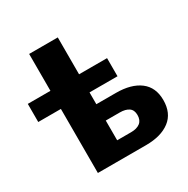

<svg xmlns="http://www.w3.org/2000/svg" viewBox="-166 -882 1005 1028"><g transform="rotate(-30 336.0 -368.0)"><path d="M149 0V-396H9V-508H149V-736H326V-508H499V-396H326V-323H447Q541 -323 594.5 -282.5Q648 -242 648 -163Q648 -82 594 -41Q540 0 447 0ZM326 -100H412Q448 -100 468 -115.5Q488 -131 488 -163Q488 -194 468 -208Q448 -222 412 -222H326Z"/></g></svg>

Font: Mulish Black
Style: Regular
Weight: 900
Designer: Vernon Adams
Foundry: Vernon Adams
Version: Version 3.603; ttfautohint (v1.8.3)